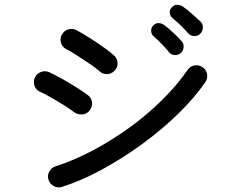

<svg xmlns="http://www.w3.org/2000/svg" viewBox="-20 -823 1040 823"><path d="M246 -22Q228 -16 211 -25Q194 -34 188 -52Q182 -70 191 -87Q200 -104 218 -110Q296 -135 377.5 -178Q459 -221 535.5 -276.5Q612 -332 676 -395.5Q740 -459 784 -523Q795 -539 813.5 -542.5Q832 -546 848 -535Q864 -525 867.5 -506Q871 -487 860 -471Q815 -405 745 -336.5Q675 -268 590 -206Q505 -144 416.5 -96Q328 -48 246 -22ZM298 -342Q283 -354 255 -371.5Q227 -389 198 -405.5Q169 -422 151 -430Q133 -438 127.5 -456.5Q122 -475 130 -492Q139 -509 157 -515Q175 -521 192 -513Q216 -502 248 -484Q280 -466 310 -447Q340 -428 358 -414Q373 -402 374.5 -382.5Q376 -363 363 -348Q351 -334 332.5 -332.5Q314 -331 298 -342ZM406 -518Q392 -531 364.5 -549.5Q337 -568 309 -586Q281 -604 263 -613Q246 -622 241 -641Q236 -660 246 -676Q256 -693 274.5 -697.5Q293 -702 309 -693Q332 -681 362.5 -661.5Q393 -642 422.5 -621.5Q452 -601 469 -585Q483 -573 484 -553.5Q485 -534 471 -520Q458 -506 439 -505.5Q420 -505 406 -518ZM838 -678Q828 -668 812.5 -668.5Q797 -669 787 -680Q772 -697 754.5 -714Q737 -731 720 -745Q710 -753 708 -767Q706 -781 716 -791Q726 -803 739.5 -802.5Q753 -802 765 -794Q780 -784 801.5 -765Q823 -746 839 -731Q850 -721 849.5 -705Q849 -689 838 -678ZM755 -596Q744 -586 728.5 -587Q713 -588 704 -600Q690 -617 673 -634.5Q656 -652 639 -667Q629 -676 628 -689.5Q627 -703 637 -714Q648 -725 661.5 -724Q675 -723 686 -714Q701 -703 722 -683.5Q743 -664 757 -648Q768 -637 767 -621.5Q766 -606 755 -596Z"/></svg>

Font: Zen Maru Gothic Medium
Style: Regular
Weight: 500
Designer: Yoshimichi Ohira
Foundry: Positype
Version: Version 1.001